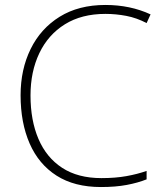

<svg xmlns="http://www.w3.org/2000/svg" viewBox="-20 -744 658 774"><path d="M405 -688Q309 -688 241.5 -646Q174 -604 138.5 -529.5Q103 -455 103 -359Q103 -259 135 -184Q167 -109 230.5 -67.5Q294 -26 389 -26Q445 -26 489.5 -34Q534 -42 571 -55V-21Q536 -7 491 1.5Q446 10 387 10Q280 10 208 -36Q136 -82 99.5 -165.5Q63 -249 63 -360Q63 -464 103.5 -546.5Q144 -629 220.5 -676.5Q297 -724 405 -724Q505 -724 587 -686L571 -651Q531 -672 489 -680Q447 -688 405 -688Z"/></svg>

Font: Noto Sans Gujarati ExtraLight
Style: Regular
Weight: 200
Designer: Jelle Bosma - Monotype Design Team, Universal Thirst
Foundry: Monotype Imaging Inc.
Version: Version 2.106; ttfautohint (v1.8.4.7-5d5b)